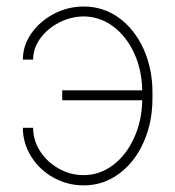

<svg xmlns="http://www.w3.org/2000/svg" viewBox="-20 -556 535 586"><path d="M81.1 -374H49.8Q49.8 -417 75.9 -454.3Q102.1 -491.7 144.8 -513.9Q187.5 -536.1 235.4 -536.1Q295.9 -536.1 343.8 -501Q391.6 -465.8 418.5 -405.8Q445.3 -345.7 445.3 -274.4V-254.9Q445.3 -183.1 418.5 -122.3Q391.6 -61.5 343.5 -25.9Q295.4 9.8 235.4 9.8Q186 9.8 143.3 -13.9Q100.6 -37.6 75.2 -78.1Q49.8 -118.7 49.8 -166H81.1Q81.1 -127.9 102.3 -94.7Q123.5 -61.5 159.2 -41.5Q194.8 -21.5 235.4 -21.5Q284.2 -21.5 325 -52.2Q365.7 -83 389.4 -135.5Q413.1 -188 414.1 -250H169.9V-280.3H414.1Q413.1 -342.3 389.4 -393.8Q365.7 -445.3 325.4 -475.3Q285.2 -505.4 235.4 -505.9Q195.3 -505.4 159.7 -486.8Q124 -468.3 102.5 -438.2Q81.1 -408.2 81.1 -374Z"/></svg>

Font: Pretendard Thin
Style: Regular
Weight: 100
Designer: Base glyphs from Inter by Rasmus Andersson; Hangeul glyphs from Noto Sans CJK(Source Han Sans) by Jang Soo-young and Kan
Foundry: Kil Hyung-jin
Version: Version 1.309